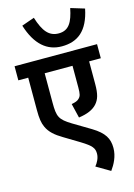

<svg xmlns="http://www.w3.org/2000/svg" viewBox="-155 -969 862 1239"><g transform="rotate(-15 275.5 -350.0)"><path d="M536 -864 444 -892C426 -802 399 -753 331 -753C267 -753 231 -796 201 -892L116 -862C158 -727 232 -667 329 -667C435 -667 507 -721 536 -864ZM551 -528V-622H0V-528H66V-312C66 -255 71 -224 84 -196C102 -156 135 -128 184 -99L285 -38C355 5 368 24 368 60C368 89 353 117 336 138L428 192C454 156 480 108 480 52C480 -11 456 -53 379 -100L262 -170C185 -217 176 -238 176 -332V-528H362V-383C362 -340 358 -325 344 -312C334 -301 317 -295 293 -291L316 -195C374 -203 412 -220 437 -247C463 -276 473 -310 473 -377V-528Z"/></g></svg>

Font: Noto Sans Devanagari UI SemiCondensed SemiBold
Style: Regular
Weight: 600
Width: 4
Designer: Jelle Bosma - Monotype Design Team
Foundry: Monotype Imaging Inc.
Version: Version 2.004